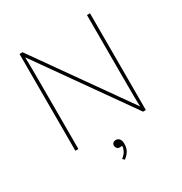

<svg xmlns="http://www.w3.org/2000/svg" viewBox="-204 -850 1140 1203"><g transform="rotate(-30 365.5 -248.0)"><path d="M110 -700H132L605 -31H601V-34Q599 -57 598.5 -104.5Q598 -152 598 -241V-700H620V0H600L115 -686H130Q130 -686 130 -685.5Q130 -685 130 -685Q131 -647 131.5 -588Q132 -529 132 -470V0H110ZM379 123Q379 120 377.5 119.5Q376 119 373 120Q359 123 349 118Q343 115 339 108Q335 101 335 92Q335 82 342.5 75Q350 68 363 68Q379 68 388.5 80.5Q398 93 398 114Q398 142 388 162Q378 182 351 204L338 191Q361 173 370 155Q379 137 379 123Z"/></g></svg>

Font: Easer Grotesk Variable
Style: Regular
Weight: 400
Designer: Boardeaser, Bonnie Shaver-Troup, Thomas Jockin
Foundry: Lexend
Version: Version 1.001;Glyphs 3.1.2 (3151)